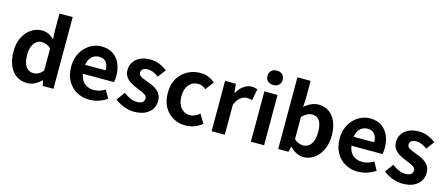

<svg xmlns="http://www.w3.org/2000/svg" viewBox="-51 -1431 4810 2064"><g transform="rotate(15 2354.0 -398.5)"><path d="M276 14Q206 14 154.5 -21Q103 -56 75 -122Q47 -188 47 -280Q47 -371 80.5 -436.5Q114 -502 168 -538Q222 -574 282 -574Q329 -574 361.5 -557.5Q394 -541 424 -513L419 -601V-798H566V0H446L435 -58H431Q400 -28 360 -7Q320 14 276 14ZM314 -107Q344 -107 369.5 -120.5Q395 -134 419 -165V-411Q394 -434 367.5 -443.5Q341 -453 314 -453Q283 -453 256.5 -433.5Q230 -414 214 -376Q198 -338 198 -282Q198 -224 211.5 -185Q225 -146 251 -126.5Q277 -107 314 -107Z M967 14Q889 14 826 -21Q763 -56 725.5 -122Q688 -188 688 -280Q688 -348 709.5 -402Q731 -456 768.5 -494.5Q806 -533 852.5 -553.5Q899 -574 949 -574Q1026 -574 1078 -539.5Q1130 -505 1156.5 -444.5Q1183 -384 1183 -306Q1183 -286 1181 -267.5Q1179 -249 1176 -238H831Q837 -193 858 -162Q879 -131 912 -115.5Q945 -100 987 -100Q1021 -100 1051 -109.5Q1081 -119 1112 -138L1162 -48Q1121 -20 1070 -3Q1019 14 967 14ZM828 -337H1057Q1057 -393 1031.5 -426.5Q1006 -460 951 -460Q922 -460 896 -446.5Q870 -433 852 -405.5Q834 -378 828 -337Z M1464 14Q1408 14 1350.5 -8Q1293 -30 1251 -64L1318 -157Q1355 -129 1391.5 -112.5Q1428 -96 1468 -96Q1510 -96 1529.5 -112.5Q1549 -129 1549 -155Q1549 -176 1532 -190.5Q1515 -205 1488 -216.5Q1461 -228 1432 -239Q1397 -253 1362.5 -273Q1328 -293 1305 -324.5Q1282 -356 1282 -403Q1282 -453 1308 -491.5Q1334 -530 1380.5 -552Q1427 -574 1491 -574Q1552 -574 1599.5 -553Q1647 -532 1681 -505L1615 -416Q1585 -438 1555.5 -451Q1526 -464 1495 -464Q1456 -464 1438 -449Q1420 -434 1420 -410Q1420 -390 1435 -376.5Q1450 -363 1476 -353Q1502 -343 1531 -332Q1559 -322 1586.5 -308.5Q1614 -295 1637 -276Q1660 -257 1673.5 -229.5Q1687 -202 1687 -163Q1687 -114 1661.5 -73.5Q1636 -33 1586.5 -9.5Q1537 14 1464 14Z M2037 14Q1960 14 1898 -21Q1836 -56 1800 -121.5Q1764 -187 1764 -280Q1764 -373 1803.5 -438.5Q1843 -504 1908.5 -539Q1974 -574 2050 -574Q2102 -574 2142 -556.5Q2182 -539 2213 -511L2143 -418Q2123 -436 2102 -445Q2081 -454 2058 -454Q2015 -454 1982.5 -432.5Q1950 -411 1932.5 -372Q1915 -333 1915 -280Q1915 -227 1932.5 -188Q1950 -149 1981.5 -127.5Q2013 -106 2053 -106Q2083 -106 2111 -119Q2139 -132 2162 -151L2220 -54Q2180 -19 2131.5 -2.5Q2083 14 2037 14Z M2326 0V-560H2446L2457 -461H2460Q2491 -516 2533 -545Q2575 -574 2619 -574Q2643 -574 2657.5 -570.5Q2672 -567 2684 -562L2660 -435Q2644 -439 2631.5 -441.5Q2619 -444 2600 -444Q2568 -444 2532.5 -419Q2497 -394 2473 -334V0Z M2763 0V-560H2910V0ZM2837 -651Q2798 -651 2775 -672.5Q2752 -694 2752 -731Q2752 -767 2775 -789Q2798 -811 2837 -811Q2874 -811 2898 -789Q2922 -767 2922 -731Q2922 -694 2898 -672.5Q2874 -651 2837 -651Z M3348 14Q3311 14 3272 -5Q3233 -24 3199 -59H3194L3182 0H3067V-798H3214V-597L3209 -507Q3243 -537 3283.5 -555.5Q3324 -574 3365 -574Q3434 -574 3483.5 -538.5Q3533 -503 3559.5 -439.5Q3586 -376 3586 -290Q3586 -194 3552 -125.5Q3518 -57 3463.5 -21.5Q3409 14 3348 14ZM3316 -107Q3349 -107 3376 -126.5Q3403 -146 3419 -186Q3435 -226 3435 -287Q3435 -340 3423 -377.5Q3411 -415 3387 -434Q3363 -453 3324 -453Q3296 -453 3269.5 -439Q3243 -425 3214 -396V-149Q3240 -125 3266.5 -116Q3293 -107 3316 -107Z M3955 14Q3877 14 3814 -21Q3751 -56 3713.5 -122Q3676 -188 3676 -280Q3676 -348 3697.5 -402Q3719 -456 3756.5 -494.5Q3794 -533 3840.5 -553.5Q3887 -574 3937 -574Q4014 -574 4066 -539.5Q4118 -505 4144.5 -444.5Q4171 -384 4171 -306Q4171 -286 4169 -267.5Q4167 -249 4164 -238H3819Q3825 -193 3846 -162Q3867 -131 3900 -115.5Q3933 -100 3975 -100Q4009 -100 4039 -109.5Q4069 -119 4100 -138L4150 -48Q4109 -20 4058 -3Q4007 14 3955 14ZM3816 -337H4045Q4045 -393 4019.5 -426.5Q3994 -460 3939 -460Q3910 -460 3884 -446.5Q3858 -433 3840 -405.5Q3822 -378 3816 -337Z M4452 14Q4396 14 4338.5 -8Q4281 -30 4239 -64L4306 -157Q4343 -129 4379.5 -112.5Q4416 -96 4456 -96Q4498 -96 4517.5 -112.5Q4537 -129 4537 -155Q4537 -176 4520 -190.5Q4503 -205 4476 -216.5Q4449 -228 4420 -239Q4385 -253 4350.5 -273Q4316 -293 4293 -324.5Q4270 -356 4270 -403Q4270 -453 4296 -491.5Q4322 -530 4368.5 -552Q4415 -574 4479 -574Q4540 -574 4587.5 -553Q4635 -532 4669 -505L4603 -416Q4573 -438 4543.5 -451Q4514 -464 4483 -464Q4444 -464 4426 -449Q4408 -434 4408 -410Q4408 -390 4423 -376.5Q4438 -363 4464 -353Q4490 -343 4519 -332Q4547 -322 4574.5 -308.5Q4602 -295 4625 -276Q4648 -257 4661.5 -229.5Q4675 -202 4675 -163Q4675 -114 4649.5 -73.5Q4624 -33 4574.5 -9.5Q4525 14 4452 14Z"/></g></svg>

Font: Noto Sans TC Thin
Style: Bold
Weight: 700
Version: Version 2.004-H2;hotconv 1.0.118;makeotfexe 2.5.65603